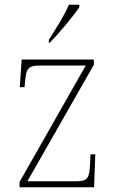

<svg xmlns="http://www.w3.org/2000/svg" viewBox="-20 -786 487 806"><path d="M185 -619V-606H188C228 -646 290 -721 313 -756V-766H269C251 -721 214 -665 185 -619ZM62 0H375L380 -138H360L358 -95C355 -39 349 -25 297 -25H95L374 -514V-536H71L63 -420H83L85 -442C90 -497 96 -511 148 -511H340L62 -22Z"/></svg>

Font: Noto Serif Myanmar SemiCondensed Thin
Style: Regular
Weight: 100
Width: 4
Designer: Ben Mitchell and the Monotype Design Team
Foundry: Monotype Imaging Inc.
Version: Version 2.106